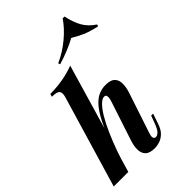

<svg xmlns="http://www.w3.org/2000/svg" viewBox="-323 -1180 1313 1313"><g transform="rotate(-45 333.5 -523.0)"><path d="M123 0H-18L180 -667Q190 -701 178 -717Q166 -733 117 -733L123 -754Q194 -755 250 -765.5Q306 -776 356 -795ZM148 -145Q188 -260 222.5 -335Q257 -410 290 -453Q323 -496 358 -513.5Q393 -531 433 -531Q482 -531 502.5 -510Q523 -489 523 -454.5Q523 -420 510 -380L412 -85Q403 -58 408 -46.5Q413 -35 426 -35Q439 -35 454.5 -49.5Q470 -64 488 -114L506 -162H525L500 -89Q486 -47 463.5 -25Q441 -3 415.5 5.5Q390 14 366 14Q318 14 296.5 -7.5Q275 -29 275 -65.5Q275 -102 290 -145L379 -415Q385 -432 387.5 -447Q390 -462 386.5 -471.5Q383 -481 369 -481Q350 -481 325 -456Q300 -431 273.5 -386Q247 -341 220.5 -281Q194 -221 169.5 -152Q145 -83 126 -10ZM495 -924Q459 -904 412 -884.5Q365 -865 314 -850L309 -864Q383 -897 446.5 -950Q510 -1003 548 -1060H566Q580 -992 606.5 -945Q633 -898 685 -864L681 -850Q616 -864 574 -882.5Q532 -901 495 -924Z"/></g></svg>

Font: Playfair Display
Style: Bold Italic
Weight: 700
Italic angle: -14°
Designer: Claus Eggers Sørensen
Foundry: Claus Eggers Sørensen
Version: Version 1.203